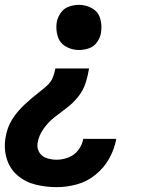

<svg xmlns="http://www.w3.org/2000/svg" viewBox="-20 -558 616 791"><path d="M305 -352Q326 -352 346.5 -359Q367 -366 380 -384.5Q393 -403 396 -423Q401 -453 393 -481Q385 -509 360 -523.5Q335 -538 305 -538Q285 -538 264.5 -531Q244 -524 231 -506Q218 -488 214 -468Q209 -438 217.5 -409.5Q226 -381 251 -366.5Q276 -352 305 -352ZM214 213Q255 213 297 201.5Q339 190 374 161.5Q409 133 430.5 94Q452 55 459 14H323Q319 38 303 59.5Q287 81 262.5 90.5Q238 100 214 100Q192 100 172 93.5Q152 87 141.5 69Q131 51 135 30Q140 0 159.5 -27.5Q179 -55 204.5 -75Q230 -95 256 -114.5Q282 -134 302.5 -160Q323 -186 332.5 -215.5Q342 -245 347 -276H208Q205 -257 197.5 -238.5Q190 -220 174.5 -206Q159 -192 143 -179.5Q127 -167 111.5 -154Q96 -141 81 -127Q66 -113 53 -97.5Q40 -82 29.5 -65Q19 -48 12.5 -29.5Q6 -11 3 8Q-5 53 7.5 95Q20 137 52 164.5Q84 192 126.5 202.5Q169 213 214 213Z"/></svg>

Font: Iosevka Sparkle XBdObl
Style: Regular
Weight: 800
Italic angle: -9°
Designer: Belleve Invis
Foundry: Belleve Invis
Version: Version 4.5.0; ttfautohint (v1.8.3)